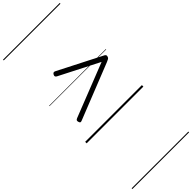

<svg xmlns="http://www.w3.org/2000/svg" viewBox="-532 -1168 1826 1826"><g transform="rotate(-45 381.5 -255.0)"><path d="M119 -186Q107 -181 100.5 -183Q94 -185 90 -197Q85 -211 87.5 -219Q90 -227 104 -233L648 -447L249 -651Q239 -657 236.5 -665Q234 -673 240 -684Q247 -697 255.5 -699Q264 -701 275 -695L702 -477Q718 -470 723 -462.5Q728 -455 724 -442Q720 -429 711 -423.5Q702 -418 683 -410ZM0 605H763V615H0ZM0 -20H763V0H0ZM0 -505H763V-500H0ZM0 -1125H763V-1115H0Z"/></g></svg>

Font: Playwrite CU Guides
Style: Regular
Weight: 400
Designer: Veronika Burian, José Scaglione
Foundry: TypeTogether
Version: Version 1.003